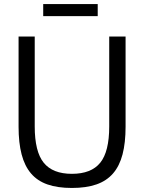

<svg xmlns="http://www.w3.org/2000/svg" viewBox="-20 -921 713 951"><path d="M194 -901H464V-841H194ZM336 10Q265 10 215 -7.5Q165 -25 133.5 -62Q102 -99 87 -156.5Q72 -214 72 -293V-740H152V-295Q152 -170 196.5 -115Q241 -60 336 -60Q432 -60 476.5 -115Q521 -170 521 -295V-740H602V-293Q602 -214 587 -156.5Q572 -99 540 -62Q508 -25 457.5 -7.5Q407 10 336 10Z"/></svg>

Font: Encode Sans Condensed
Style: Regular
Weight: 400
Designer: Pablo Impallari, Andres Torresi
Foundry: Pablo Impallari, Andres Torresi
Version: Version 1.000; ttfautohint (v1.00) -l 8 -r 50 -G 200 -x 14 -